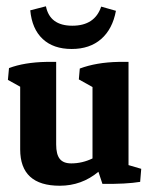

<svg xmlns="http://www.w3.org/2000/svg" viewBox="-20 -576 483 604"><path d="M168 8.3Q43.5 8.3 43.5 -106V-303.2L4.9 -324.7L8.3 -361.8Q56.2 -379.9 125.5 -381.3H156.7V-121.6Q156.7 -90.3 168 -76.2Q179.2 -62 204.1 -62Q238.8 -62 271 -77.6V-302.2L228 -326.2L231 -360.4Q283.2 -379.9 353 -381.3H384.3V-56.6L424.3 -44.9L420.9 -3.9Q377 3.4 302.2 2.4L289.6 -35.6Q236.8 8.3 168 8.3ZM205.6 -421.9Q147.9 -421.9 114.3 -453.4Q80.6 -484.9 75.2 -543.5L124.5 -556.2Q136.7 -495.1 207.5 -495.1Q278.3 -495.1 298.3 -555.2L344.7 -542Q334 -484.4 298.1 -453.1Q262.2 -421.9 205.6 -421.9Z"/></svg>

Font: Markazi Text
Style: Bold
Weight: 700
Designer: Borna Izadpanah (Arabic designer), Fiona Ross (Arabic design director) and Florian Runge (Latin designer)
Foundry: Borna Izadpanah and Florian Runge
Version: Version 1.001; ttfautohint (v1.8.3)